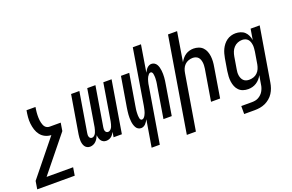

<svg xmlns="http://www.w3.org/2000/svg" viewBox="-142 -1165 2754 1809"><g transform="rotate(-20 1235.0 -260.0)"><path d="M346 215H-30L-17 135L270 -220Q237 -221 209 -235Q181 -249 162.5 -273Q144 -297 134.5 -327Q125 -357 121.5 -389Q118 -421 121 -454Q124 -487 130 -520H220Q218 -507 216 -493.5Q214 -480 213 -467Q212 -454 211.5 -441Q211 -428 211.5 -415Q212 -402 213.5 -389Q215 -376 218 -364Q221 -352 225.5 -340.5Q230 -329 238 -319.5Q246 -310 257.5 -305Q269 -300 282 -300H393L380 -220L93 135H359Z M739 8Q723 8 710 1.5Q697 -5 688.5 -17Q680 -29 676 -43.5Q672 -58 671 -73Q665 -58 656.5 -43.5Q648 -29 636 -17Q624 -5 608 1.5Q592 8 577 8Q561 8 548 1.5Q535 -5 526.5 -17Q518 -29 514 -44Q510 -59 509 -74Q508 -89 509.5 -105Q511 -121 513 -137L577 -520H660L594 -123Q592 -113 592 -103.5Q592 -94 595 -85Q598 -76 605 -70.5Q612 -65 622 -65Q635 -65 646 -75.5Q657 -86 662.5 -98.5Q668 -111 671.5 -124Q675 -137 678 -150L739 -520H821L755 -123Q753 -113 753 -103.5Q753 -94 756 -85Q759 -76 766.5 -70.5Q774 -65 784 -65Q797 -65 808 -75.5Q819 -86 824.5 -98.5Q830 -111 833 -124Q836 -137 839 -150L900 -520H983L897 0H814L822 -51Q816 -40 808 -28.5Q800 -17 789 -8.5Q778 0 764.5 4Q751 8 739 8Z M1117 215 1162 -54Q1156 -43 1149 -32Q1142 -21 1133 -12Q1124 -3 1112.5 2.5Q1101 8 1089 8Q1072 8 1058.5 -0.5Q1045 -9 1037.5 -23Q1030 -37 1025.5 -53Q1021 -69 1019.5 -85.5Q1018 -102 1017.5 -118.5Q1017 -135 1018.5 -152Q1020 -169 1022 -186Q1024 -203 1027 -221L1077 -520H1160L1108 -209Q1107 -201 1105.5 -193Q1104 -185 1103 -177Q1102 -169 1101 -161Q1100 -153 1100 -145.5Q1100 -138 1099.5 -130Q1099 -122 1099.5 -114.5Q1100 -107 1101 -99Q1102 -91 1103.5 -84Q1105 -77 1110 -71Q1115 -65 1123 -65Q1134 -65 1143 -74.5Q1152 -84 1157.5 -94.5Q1163 -105 1167 -115.5Q1171 -126 1173.5 -137Q1176 -148 1178.5 -159.5Q1181 -171 1183 -182L1274 -735H1356L1312 -466Q1318 -477 1324.5 -488Q1331 -499 1340 -508Q1349 -517 1360.5 -522.5Q1372 -528 1384 -528Q1401 -528 1414.5 -519.5Q1428 -511 1436 -497Q1444 -483 1448 -467Q1452 -451 1454 -434.5Q1456 -418 1456 -401.5Q1456 -385 1455 -368Q1454 -351 1451.5 -334Q1449 -317 1446 -299L1397 0H1314L1365 -311Q1367 -319 1368 -327Q1369 -335 1370.5 -343Q1372 -351 1372.5 -359Q1373 -367 1373.5 -374.5Q1374 -382 1374.5 -390Q1375 -398 1374 -405.5Q1373 -413 1372.5 -421Q1372 -429 1370 -436Q1368 -443 1363 -449Q1358 -455 1350 -455Q1339 -455 1330.5 -445.5Q1322 -436 1316 -425.5Q1310 -415 1306.5 -404.5Q1303 -394 1300 -383Q1297 -372 1294.5 -360.5Q1292 -349 1291 -338L1199 215Z M1470 215 1627 -735H1718L1670 -441Q1680 -459 1694 -476Q1708 -493 1726 -505Q1744 -517 1765 -522.5Q1786 -528 1806 -528Q1832 -528 1856.5 -519.5Q1881 -511 1898 -493.5Q1915 -476 1924 -452.5Q1933 -429 1936 -404Q1939 -379 1937.5 -352.5Q1936 -326 1931 -299L1882 0H1791L1843 -313Q1845 -328 1846 -343.5Q1847 -359 1845 -374Q1843 -389 1838 -403Q1833 -417 1823 -427.5Q1813 -438 1798.5 -443Q1784 -448 1769 -448Q1748 -448 1726.5 -440.5Q1705 -433 1689 -417Q1673 -401 1664.5 -380Q1656 -359 1653 -338L1561 215Z M2045 215V135H2152Q2169 135 2185.5 132Q2202 129 2217.5 120.5Q2233 112 2246 99.5Q2259 87 2267.5 72Q2276 57 2281.5 41Q2287 25 2289 8L2304 -81Q2294 -61 2279 -44Q2264 -27 2245 -15Q2226 -3 2205 2.5Q2184 8 2163 8Q2136 8 2112 0Q2088 -8 2070.5 -25.5Q2053 -43 2043.5 -66.5Q2034 -90 2030.5 -115.5Q2027 -141 2028.5 -167.5Q2030 -194 2034 -221L2054 -341Q2058 -363 2064 -385Q2070 -407 2080 -428Q2090 -449 2105 -468Q2120 -487 2139.5 -501Q2159 -515 2182 -521.5Q2205 -528 2227 -528Q2252 -528 2276.5 -520.5Q2301 -513 2318 -497Q2335 -481 2345 -459Q2355 -437 2359 -412L2377 -520H2468L2378 21Q2374 47 2365 73Q2356 99 2341 122.5Q2326 146 2304 164.5Q2282 183 2257 194.5Q2232 206 2205 210.5Q2178 215 2152 215ZM2201 -72Q2223 -72 2244.5 -79Q2266 -86 2282.5 -102Q2299 -118 2308 -139Q2317 -160 2321 -182L2341 -302Q2343 -318 2344.5 -335Q2346 -352 2344 -368Q2342 -384 2337 -399Q2332 -414 2321.5 -425.5Q2311 -437 2296 -442.5Q2281 -448 2265 -448Q2242 -448 2219.5 -439Q2197 -430 2180.5 -412Q2164 -394 2155.5 -372Q2147 -350 2143 -327L2123 -207Q2120 -192 2119 -176Q2118 -160 2120.5 -144.5Q2123 -129 2129 -115.5Q2135 -102 2145.5 -91.5Q2156 -81 2171 -76.5Q2186 -72 2201 -72Z"/></g></svg>

Font: Iosevka Term Curly Medium
Style: Italic
Weight: 500
Italic angle: -9°
Designer: Belleve Invis
Foundry: Belleve Invis
Version: Version 32.3.0